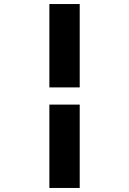

<svg xmlns="http://www.w3.org/2000/svg" viewBox="-20 -720 640 949"><path d="M224 -288V-700H374V-288ZM224 209V-203H374V209Z"/></svg>

Font: Red Hat Mono
Style: Bold
Weight: 700
Monospace: yes
Designer: Pentagram, MCKL
Foundry: Pentagram, MCKL
Version: Version 1.023; ttfautohint (v1.8.3)